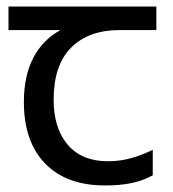

<svg xmlns="http://www.w3.org/2000/svg" viewBox="-20 -557 530 587"><path d="M301 10Q183 10 118 -57Q53 -124 53 -245Q53 -325 82 -380.5Q111 -436 165 -465H6V-537H458V-465H345Q251 -465 197.5 -411.5Q144 -358 144 -252Q144 -165 187 -114.5Q230 -64 310 -64Q347 -64 381 -73.5Q415 -83 447 -99V-21Q418 -5 383 2.5Q348 10 301 10Z"/></svg>

Font: lguzrati85
Style: Book
Weight: 400
Designer: Jelle Bosma - Monotype Design Team, Universal Thirst
Foundry: Monotype Imaging Inc.
Version: Version 2.106